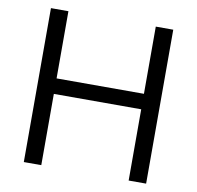

<svg xmlns="http://www.w3.org/2000/svg" viewBox="-82 -824 933 909"><g transform="rotate(10 385.0 -370.0)"><path d="M90.5 0V-740H174.5V-417H594.5V-740H678.5V0H594.5V-342.5H174.5V0Z"/></g></svg>

Font: Encode Sans SemiExpanded SemiExpanded
Style: Regular
Weight: 400
Width: 6
Designer: Multiple Designers
Foundry: Impallari Type
Version: Version 3.000; ttfautohint (v1.8.3) -l 8 -r 50 -G 200 -x 14 